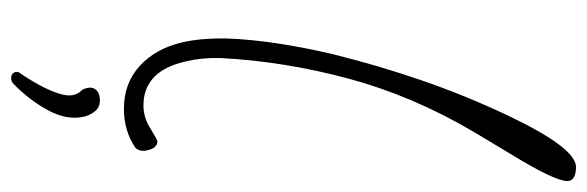

<svg xmlns="http://www.w3.org/2000/svg" viewBox="-374 -449 1052 344"><g transform="rotate(90 152.0 -277.0)"><path d="M175 27Q129 27 98 -1.5Q67 -30 56 -77Q48 -111 49 -159Q52 -240 77 -347Q97 -428 124 -506.5Q151 -585 187 -661Q245 -783 279 -783Q301 -783 304 -771Q308 -754 268 -686L217 -601Q152 -491 121 -376Q90 -261 84 -146Q83 -113 90 -84Q107 -8 169 -8Q191 -8 211 -21Q231 -33 233 -33Q245 -33 249 -16Q253 -1 244 7Q214 27 175 27ZM160 70Q172 70 179 78.5Q186 87 189 98Q196 129 177.5 163Q159 197 130 225Q126 229 120 229Q111 229 109 221Q108 217 111 213Q121 199 131 181Q141 163 147 145.5Q153 128 150 117Q148 109 143.5 104.5Q139 100 138 94Q135 84 141 77Q147 70 160 70Z"/></g></svg>

Font: Oooh Baby
Style: Normal
Weight: 400
Designer: Robert E. Leuschke
Foundry: Robert E. Leuschke
Version: Version 1.011; ttfautohint (v1.8.3)